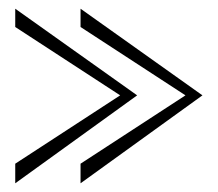

<svg xmlns="http://www.w3.org/2000/svg" viewBox="-20 -514 500 441"><path d="M165 -494 445 -295 165 -93V-138L406 -295L165 -452ZM15 -494 295 -295 15 -93V-138L256 -295L15 -452Z"/></svg>

Font: Darker Grotesque Light Light
Style: Regular
Weight: 300
Version: Version 1.000;gftools[0.9.28]